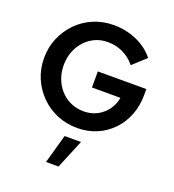

<svg xmlns="http://www.w3.org/2000/svg" viewBox="-173 -844 1149 1268"><g transform="rotate(20 401.5 -209.5)"><path d="M412 11Q335 11 269.5 -16.5Q204 -44 154.5 -93.5Q105 -143 77 -208.5Q49 -274 49 -350Q49 -426 77 -491.5Q105 -557 154 -606.5Q203 -656 268.5 -683.5Q334 -711 410 -711Q495 -711 570.5 -678Q646 -645 695 -584L603 -500Q567 -545 517 -568.5Q467 -592 410 -592Q362 -592 321.5 -573.5Q281 -555 251 -522Q221 -489 204 -445.5Q187 -402 187 -350Q187 -298 204 -254Q221 -210 251.5 -177Q282 -144 323.5 -125.5Q365 -107 414 -107Q466 -107 507.5 -128.5Q549 -150 577 -188Q605 -226 613 -274H413V-387H754V-346Q754 -269 728.5 -204Q703 -139 657 -91Q611 -43 548.5 -16Q486 11 412 11ZM296 292 353 89H468L384 292Z"/></g></svg>

Font: Red Hat Text SemiBold
Style: Regular
Weight: 600
Designer: Pentagram, MCKL
Foundry: MCKL
Version: Version 1.030